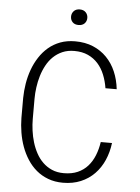

<svg xmlns="http://www.w3.org/2000/svg" viewBox="-60 -932 719 988"><g transform="rotate(5 300.0 -438.0)"><path d="M536.6 -215.8Q530.8 -168 512.7 -126.7Q494.6 -85.4 464.8 -54.9Q435.1 -24.4 394.3 -7.3Q353.5 9.8 302.7 9.8Q260.3 9.8 225.8 -3.2Q191.4 -16.1 164.8 -38.6Q138.2 -61 118.7 -91.3Q99.1 -121.6 86.4 -156.5Q73.7 -191.4 67.6 -229Q61.5 -266.6 61 -303.7V-406.7Q61.5 -443.8 67.6 -481.4Q73.7 -519 86.4 -554Q99.1 -588.9 118.7 -619.1Q138.2 -649.4 164.8 -672.1Q191.4 -694.8 225.8 -707.8Q260.3 -720.7 302.7 -720.7Q354.5 -720.7 395.3 -703.6Q436 -686.5 465.8 -656Q495.6 -625.5 513.4 -584Q531.2 -542.5 536.6 -493.7H478.5Q472.7 -530.3 459.7 -562.5Q446.8 -594.7 425.3 -618.9Q403.8 -643.1 373.5 -657Q343.3 -670.9 302.7 -670.9Q268.1 -670.9 241.2 -659.2Q214.4 -647.5 194.1 -627.9Q173.8 -608.4 159.7 -582.3Q145.5 -556.2 136.7 -526.9Q127.9 -497.6 123.8 -467Q119.6 -436.5 119.6 -407.7V-303.7Q119.6 -274.9 123.8 -244.1Q127.9 -213.4 136.7 -184.1Q145.5 -154.8 159.7 -128.7Q173.8 -102.5 194.1 -82.8Q214.4 -63 241.2 -51.3Q268.1 -39.6 302.7 -39.6Q343.8 -39.6 374.3 -53Q404.8 -66.4 426 -90.3Q447.3 -114.3 460.2 -146.5Q473.1 -178.7 478.5 -215.8ZM270 -845.7Q270 -862.3 281 -874.3Q292 -886.2 312 -886.2Q331.5 -886.2 342.8 -874.5Q354 -862.8 354 -845.7Q354 -828.6 342.8 -817.1Q331.5 -805.7 312 -805.7Q292 -805.7 281 -817.1Q270 -828.6 270 -845.7Z"/></g></svg>

Font: Roboto Mono Light
Style: Regular
Weight: 300
Designer: Google
Version: Version 2.000985; 2015; ttfautohint (v1.3)